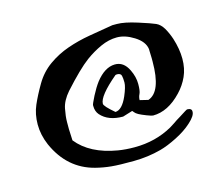

<svg xmlns="http://www.w3.org/2000/svg" viewBox="-81 -671 866 742"><g transform="rotate(-15 352.0 -299.5)"><path d="M484 -249Q538 -267 538 -388V-402L537 -432V-438Q533 -469 496 -492Q461 -514 428.5 -514Q396 -514 363 -499Q330 -484 300 -462Q261 -433 197 -362Q170 -331 164 -300.5Q158 -270 158 -248V-219L160 -174Q212 -109 320 -91Q350 -86 386 -86Q469 -86 537 -124Q543 -128 556 -136Q570 -146 584 -154Q618 -176 619 -175Q637 -175 637 -162Q638 -145 610 -120Q585 -97 546.5 -77.5Q508 -58 478 -50Q426 -36 368.5 -35.5Q311 -35 279.5 -38Q248 -41 217 -49Q112 -76 64 -184Q46 -226 46 -267.5Q46 -309 61 -343.5Q76 -378 99.5 -418Q123 -458 159.5 -484Q196 -510 239 -525Q282 -540 329 -548L424 -564H442Q472 -564 522.5 -548Q573 -532 589.5 -524.5Q606 -517 618 -497Q630 -476 638 -452Q652 -408 652 -369Q652 -330 638 -299Q624 -268 600 -243Q546 -186 486 -186Q481 -186 461.5 -193.5Q442 -201 432 -206.5Q422 -212 417.5 -218Q413 -224 412 -224L373 -212Q314 -212 284 -246Q272 -260 272 -281V-285Q272 -289 287 -319Q302 -348 317 -368Q353 -414 393 -415Q429 -416 448 -376Q462 -347 462 -319Q462 -291 456.5 -280Q451 -269 451 -257ZM310 -280Q310 -270 349 -237Q376 -238 397 -286Q412 -321 412 -338Q412 -355 409.5 -365.5Q407 -376 392 -376L386 -375Q310 -311 310 -280Z"/></g></svg>

Font: Miltonian Tattoo
Style: Regular
Weight: 400
Designer: Pablo Impallari
Foundry: Pablo Impallari
Version: Version 1.008